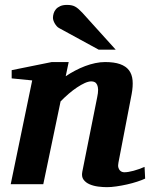

<svg xmlns="http://www.w3.org/2000/svg" viewBox="-20 -754 618 786"><path d="M574.2 -22.9Q561 -16.6 541.5 -10.3Q522 -3.9 500.2 1Q478.5 5.9 456.8 9Q435.1 12.2 418 12.2Q401.4 12.2 382.1 9.8Q362.8 7.3 346.9 0.5Q331.1 -6.3 322 -18.6Q313 -30.8 316.9 -50.8L377.9 -356Q381.8 -374 381.6 -386.5Q381.3 -398.9 377.7 -406.7Q374 -414.6 367.9 -417.7Q361.8 -420.9 354 -420.9Q342.3 -420.9 327.1 -414.1Q312 -407.2 295.2 -396Q278.3 -384.8 261 -369.9Q243.7 -355 228 -338.9L157.2 0H23.9L111.8 -424.8L27.8 -433.1V-466.8L191.9 -500H261.2L249 -441.9Q267.1 -454.1 287.4 -464.8Q307.6 -475.6 328.4 -483.4Q349.1 -491.2 369.9 -495.6Q390.6 -500 410.2 -500Q447.3 -500 471.4 -491.5Q495.6 -482.9 508.1 -466.3Q520.5 -449.7 522.7 -425.3Q524.9 -400.9 519 -369.1L464.8 -87.9Q462.4 -75.7 464.6 -68.1Q466.8 -60.5 470.9 -56.2Q475.1 -51.8 480 -50.3Q484.9 -48.8 488.8 -48.8Q504.4 -48.8 526.9 -54.9Q549.3 -61 571.8 -70.8ZM383.8 -550.8 221.7 -639.2Q216.3 -642.1 211.9 -647.2Q207.5 -652.3 204.1 -658.2Q200.7 -664.1 198.7 -670.2Q196.8 -676.3 196.8 -681.2Q196.8 -689.9 199.7 -699.5Q202.6 -709 209.2 -716.6Q215.8 -724.1 226.8 -729Q237.8 -733.9 253.9 -733.9Q264.2 -733.9 272 -732.4Q279.8 -731 286.9 -727.3Q293.9 -723.6 301 -717.5Q308.1 -711.4 316.9 -702.1L453.6 -550.8Z"/></svg>

Font: Charis SIL Phon
Style: Bold Italic
Weight: 700
Italic angle: -11°
Foundry: SIL International
Version: Version 5.000